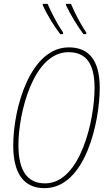

<svg xmlns="http://www.w3.org/2000/svg" viewBox="-20 -971 566 1001"><path d="M415 -793H430V-801C400 -845 372 -899 350 -951H324V-944C347 -895 385 -833 415 -793ZM294 -793H309V-801C279 -845 251 -899 228 -951H203V-944C225 -894 263 -833 294 -793ZM212 10C427 10 500 -340 500 -513C500 -661 440 -724 339 -724C138 -724 49 -408 49 -213C49 -72 100 10 212 10ZM215 -15C121 -15 76 -83 76 -215C76 -378 152 -699 337 -699C430 -699 473 -638 473 -512C473 -345 399 -15 215 -15Z"/></svg>

Font: Noto Sans Condensed Thin
Style: Italic
Weight: 100
Width: 3
Italic angle: -12°
Designer: Monotype Design Team
Foundry: Monotype Imaging Inc.
Version: Version 2.013